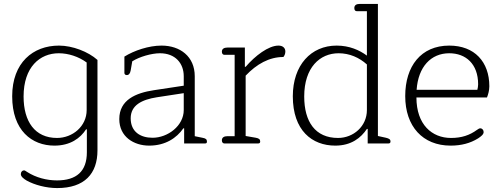

<svg xmlns="http://www.w3.org/2000/svg" viewBox="-20 -730 2551 977"><path d="M271 227C410 227 476 154 476 35V-425C429 -467 349 -498 280 -498C148 -498 42 -411 42 -240C42 -66 142 11 257 11C338 11 389 -27 418 -72H422V45C422 142 369 188 270 188C218 188 163 174 118 145C110 140 107 137 102 137C94 137 86 144 86 156C86 169 101 180 116 189C156 211 215 227 271 227ZM270 -28C158 -28 100 -111 100 -239C100 -389 183 -459 279 -459C328 -459 380 -442 421 -412V-170C421 -87 349 -28 270 -28Z M739 11C822 11 879 -28 913 -77H917V0H1024C1032 0 1033 -5 1033 -10C1033 -21 1027 -26 1010 -29L971 -37V-342C971 -443 896 -498 802 -498C737 -498 663 -473 613 -442V-359C613 -353 617 -348 625 -348C636 -348 642 -356 645 -372L653 -418C689 -441 751 -459 794 -459C872 -459 915 -408 915 -342V-294L763 -271C671 -257 587 -222 587 -124C587 -34 661 11 739 11ZM756 -29C695 -29 645 -59 645 -128C645 -195 702 -223 778 -235L915 -256V-170C915 -90 834 -29 756 -29Z M1122 0H1294C1302 0 1304 -5 1304 -10C1304 -21 1298 -26 1282 -29L1230 -38V-345C1286 -404 1350 -440 1422 -440C1428 -447 1432 -457 1432 -468C1432 -486 1419 -498 1397 -498C1346 -498 1278 -446 1230 -390H1226V-488H1137C1121 -488 1109 -482 1109 -467C1109 -457 1114 -451 1122 -451H1174V-37H1137C1121 -37 1109 -31 1109 -16C1109 -6 1114 0 1122 0Z M1686 11C1768 11 1817 -29 1847 -74H1851V0H1957C1965 0 1967 -5 1967 -10C1967 -21 1960 -25 1944 -29L1903 -38V-710H1810C1794 -710 1783 -704 1783 -689C1783 -678 1788 -673 1796 -673H1847V-447C1809 -475 1758 -498 1693 -498C1563 -498 1470 -399 1470 -240C1470 -66 1568 11 1686 11ZM1700 -28C1584 -28 1528 -111 1528 -239C1528 -387 1608 -459 1703 -459C1759 -459 1808 -437 1847 -402V-170C1847 -87 1778 -28 1700 -28Z M2273 11C2327 11 2373 -1 2413 -26C2428 -36 2441 -46 2441 -58C2441 -68 2434 -77 2424 -77C2418 -77 2415 -74 2407 -69C2370 -42 2329 -28 2275 -28C2178 -28 2099 -96 2099 -234H2458C2464 -249 2470 -270 2470 -291C2470 -415 2395 -498 2266 -498C2122 -498 2042 -393 2042 -241C2042 -87 2131 11 2273 11ZM2100 -273C2108 -390 2173 -459 2266 -459C2350 -459 2413 -405 2413 -301C2413 -292 2411 -280 2409 -273Z"/></svg>

Font: Maitree Light
Style: Regular
Weight: 300
Designer: CadsonDemak Team
Foundry: CadsonDemak
Version: Version 1.000;PS 001.000;hotconv 1.0.88;makeotf.lib2.5.64775